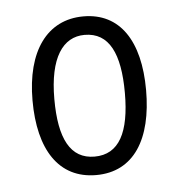

<svg xmlns="http://www.w3.org/2000/svg" viewBox="-36 -757 375 404"><g transform="rotate(-5 152.0 -555.5)"><path d="M272 -557C272 -661 231 -723 154 -723C77 -723 32 -660 32 -556C32 -452 73 -388 152 -388C232 -388 272 -454 272 -557ZM78 -555C78 -642 107 -684 153 -684C205 -684 227 -638 227 -555C227 -472 204 -427 152 -427C101 -427 78 -471 78 -555Z"/></g></svg>

Font: Noto Sans Bengali ExtraCondensed Light
Style: Regular
Weight: 300
Width: 2
Designer: Joana Ranito - Universal Thirst; Jelle Bosma - Monotype Design Team
Foundry: Universal Thirst ehf.
Version: Version 3.000